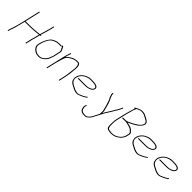

<svg xmlns="http://www.w3.org/2000/svg" viewBox="275 -1975 3431 3431"><g transform="rotate(45 1990.0 -260.0)"><path d="M456.1 -165 428.6 -46C427.2 -40 429.5 -37 435.5 -37C441.5 -37 445.2 -40 446.6 -46L474.1 -165C482.5 -201.3 493.1 -230 501.2 -265C504.3 -278.3 507.5 -291 511 -303C512 -307.7 513.4 -312.3 515.2 -317C524.8 -317 536.1 -320.4 536.2 -330C536.3 -339.6 528.3 -337.5 520.3 -335L522.2 -343C538.7 -402.1 561 -463.3 574.5 -522L591.1 -594C592.5 -600 590.2 -603 584.2 -603C578.2 -603 574.5 -600 573.1 -594L556.5 -522C554.5 -513.3 552.3 -505 549.7 -497C534.7 -447.2 518.7 -395.5 504.4 -344C503.5 -340 502.2 -336 500.6 -332C471 -327.2 441.2 -327.7 410.6 -323C361.2 -317.9 307.5 -315 254.7 -315H156.7L223 -602C224.4 -608 222.1 -611 216.1 -611C210.1 -611 206.4 -608 205 -602L128.6 -271C123.8 -250.3 118.8 -230.3 113.7 -211C101 -163 89.1 -112.4 73.9 -69C66.9 -45.2 55.7 -24.9 50.7 -3L45.4 20C44 26 46.3 29 52.3 29C58.3 29 62 26 63.4 20L68.7 -3C69.5 -6.3 70.9 -11 72.9 -17C85.1 -43.8 94.6 -74 103.6 -106.5C118.1 -158.9 133.7 -215.1 146.6 -271L152.6 -297H250.6C304 -297 357.5 -299.8 408.4 -305C438 -309.5 467.6 -308.7 495.5 -314L493.2 -304C489.7 -292 486.4 -279 483.2 -265C475.2 -230.6 464.4 -200.8 456.1 -165Z M961.1 -230C961.5 -234.7 962.2 -239 963.1 -243L989 -355C995.6 -383.8 987.3 -400.8 977.5 -418C967.7 -436 965.5 -452.8 952 -468L944.9 -476C937.4 -484 922.2 -470 929.7 -462L936.8 -454C941.1 -449.3 944.1 -445 945.8 -441L952.1 -425C959.3 -402.9 978.8 -389.1 971 -355L945.1 -243C944.2 -239 943.4 -234.3 942.9 -229C942.1 -225.7 940 -219.3 936.5 -210C925.1 -183.6 919.4 -161 906.6 -137C886.2 -106.8 859.9 -78.9 828.4 -62.5C813.5 -54.7 800.8 -48 783.1 -48H769.1C764.4 -48 757.5 -48.3 748.3 -49C715.3 -49 693.4 -61.1 675 -73.5C667.2 -78.7 660.7 -87.2 652.2 -92C643.6 -96.9 639.6 -108.4 633.8 -116C618.7 -135.6 614.9 -159.8 624.1 -199.5C640 -268.5 670.5 -345.2 712 -385.5C722.9 -396.1 739 -409.8 754 -416C785.8 -430.2 817.5 -443 860.3 -443H919.3C925.3 -443 929 -446 930.4 -452C931.7 -458 929.4 -461 923.4 -461H864.4C851.9 -461 832.4 -458.2 821.5 -457C797.2 -454.4 771.1 -441.6 749.7 -432C731.8 -424.5 713.5 -408.6 699.4 -396C657.9 -346 624.3 -278.6 606.1 -199.5C595.8 -154.9 600.4 -125.6 617.8 -103C625.6 -94.7 630.8 -82.4 639.5 -76C652 -67.8 660.8 -57.5 674.2 -50.5C694.2 -40 711.8 -31 744.2 -31C753.3 -30.3 760.3 -30 764.9 -30H778.9C801.5 -30 815.8 -36.6 834.4 -47C854.6 -58.3 876.7 -74.2 892.2 -92C908.7 -109.8 923.1 -126.4 931.9 -151L937.6 -167L941.9 -177C943.3 -180.3 944.2 -182.7 944.5 -184C947.8 -193.6 959.1 -221.5 961.1 -230Z M1090.7 -263C1091.8 -267.7 1093.3 -272.7 1095.2 -278C1111.2 -332 1124.3 -368.3 1161.7 -393C1203.5 -418.2 1241.4 -449 1302.7 -449H1334.7C1355.9 -449 1360.4 -433.5 1366.7 -419C1373 -405.6 1371.3 -400.3 1373.9 -385C1378.5 -352.9 1371.1 -307 1366.1 -269C1361.9 -236.9 1360.1 -205.7 1354.2 -172L1351.1 -154C1350 -148 1348.7 -141.7 1347.2 -135C1344.4 -123.1 1342.8 -107.5 1340.2 -96L1317.3 3C1315.9 9 1318.2 12 1324.2 12C1330.2 12 1333.9 9 1335.3 3L1358.2 -96C1360.8 -107.5 1362.4 -123.2 1365.2 -135C1381.1 -204.1 1384.2 -265.5 1391 -329C1391.1 -350.2 1395.7 -373.2 1392.5 -392C1390.8 -408.8 1391.3 -414.8 1384.3 -430C1375.5 -446.9 1366.5 -467 1338.8 -467H1306.8C1292.3 -467 1277 -463.7 1264.4 -461C1241.5 -459 1220.4 -449 1202.1 -438C1168.4 -415.8 1131.3 -398 1108.6 -362C1109.7 -366.7 1111 -371 1112.6 -375C1115.7 -388.3 1118.5 -399.3 1121.2 -408C1128 -429.8 1134.7 -440.5 1139.9 -463L1142.4 -474C1143.8 -480 1141.5 -483 1135.5 -483C1129.5 -483 1125.8 -480 1124.4 -474L1121.9 -463C1114.4 -430.7 1103.2 -412.5 1094.8 -376C1090.8 -361.3 1087.2 -347.3 1084.1 -334L1005.6 6C1005.2 8 1008.1 8.3 1014.4 7C1020.1 8.3 1023.2 8 1023.6 6L1062.6 -163C1070 -195 1081.4 -235.7 1090.7 -263Z M1537.8 -259C1536.4 -253 1538.7 -250 1544.7 -250H1717.7C1725.7 -250 1733.8 -250.3 1741.9 -251C1750.6 -251 1759 -251.8 1767 -253.5C1787.8 -257.8 1807.1 -261.8 1824.2 -269.5L1845.4 -279C1868.4 -291.4 1895.4 -318.2 1894 -351C1888.6 -403.8 1818.5 -412 1745.1 -412H1717.1C1694.9 -412 1674.2 -410.6 1658.3 -404C1609.9 -387.8 1571.7 -369.7 1538.7 -332C1513.9 -305.5 1499.3 -278.4 1489.5 -236C1487.9 -229.3 1487.6 -220.7 1488.5 -210C1490.9 -180.1 1499.3 -154.9 1514.5 -136.5C1537 -109.3 1568.4 -99.8 1601.7 -81L1622.9 -69C1631.9 -63.9 1645.1 -60.1 1654.9 -56L1670.8 -51C1676.5 -49.7 1681.9 -48.7 1687.1 -48C1718.7 -38.3 1758.1 -50.6 1781.3 -62L1824.7 -81C1848.1 -91.5 1870.6 -105.3 1890.7 -120L1899.6 -128C1910.8 -136 1900.5 -149.4 1890.3 -140L1880.7 -133C1864.3 -118 1840.7 -107 1820.4 -97L1777 -78C1764.4 -72.3 1752.6 -64 1736.8 -64C1729.3 -63.3 1721.2 -63 1712.5 -63C1695.9 -64.3 1691.9 -65.8 1679.9 -69L1664.1 -74C1640.9 -80.1 1634.3 -85.2 1613.4 -97C1591.5 -108.5 1573.8 -114.3 1556.3 -127L1542.6 -137C1520 -153.5 1498 -195 1507.7 -237C1510.6 -249.4 1516.4 -266.9 1521.2 -278L1531.8 -298C1535 -303.3 1541.5 -311.3 1551.3 -322C1575.5 -348.9 1602 -366.5 1636.3 -378C1661 -387.4 1679.7 -394 1713 -394H1741C1797.9 -394 1856.2 -390.4 1872.5 -357.5C1884.6 -333.3 1858.9 -305.8 1840.1 -295C1812.2 -281.5 1782.8 -269 1745.1 -269C1737 -268.3 1729.2 -268 1721.9 -268H1548.9C1542.9 -268 1539.2 -265 1537.8 -259Z M2264.7 -107 2263.1 -100C2261.9 -94.7 2263.8 -91.7 2269 -91L2261.3 -75C2256.8 -67 2252.2 -58.7 2247.5 -50C2234.1 -20.8 2221 -2.5 2207.5 28C2193.8 57.4 2181.4 72.9 2159.8 92C2146.3 103.9 2131.5 118 2111.8 118H2062.8C2041.5 115.3 2028.8 107.3 2014.1 99C2004.8 91.6 1998.3 79.3 1995.3 68C1988.7 51.2 1982.5 32.4 1988.6 6C1991.3 -5.8 2003 -24.5 1990 -26C1977.4 -27.4 1973.3 -5.7 1970.6 6C1965.5 27.9 1966.5 43.4 1971.4 59C1977 80 1984.1 102.1 2001.7 114C2017.4 125 2032.5 133.4 2057.6 136H2107.6C2122.7 136 2136.5 130.3 2147.8 122C2170.6 107 2191.1 84.7 2207.7 62C2216.2 49.6 2230.3 15.7 2238.3 3C2256.9 -26.4 2271.3 -62.5 2289.5 -93C2299.9 -113.7 2314 -145 2326.4 -162C2334.8 -173.5 2342.1 -187.6 2351.2 -200C2363.2 -217.6 2373.2 -239.9 2386.1 -256C2397.3 -271.3 2407.3 -294.4 2417.6 -310C2427.5 -323.6 2434.8 -339 2444.3 -352C2454.7 -366.3 2464.9 -387.9 2472.7 -406C2478.7 -416.6 2485.6 -427.3 2488.3 -439L2488.7 -445C2491.6 -457.4 2473.2 -455.6 2470.5 -444L2470.1 -438C2469.3 -434.7 2467.9 -431.3 2465.8 -428C2446.8 -388.4 2426.1 -351.7 2403.2 -317C2392.3 -303.4 2382.5 -278.4 2371.9 -264C2363.3 -253.3 2356.5 -241.2 2348.6 -228C2341.4 -214.4 2329.6 -198.5 2322.9 -186C2309 -165.4 2299.2 -149.2 2286.6 -124C2285.7 -122.7 2285 -121.3 2284.7 -120C2284.3 -121.3 2284.3 -122.7 2284.6 -124C2283.9 -126.7 2284 -130 2284.9 -134C2286.2 -139.3 2286.6 -145.7 2286.3 -153L2284.8 -168C2283.2 -176.2 2278.9 -186.5 2278 -195C2274.8 -211.1 2269.3 -222.8 2266.4 -240C2261.7 -267.9 2249.3 -296 2243.6 -323C2239.3 -336.2 2233.2 -345.8 2230.3 -361C2221.3 -386.5 2207.6 -406.4 2197.3 -430C2191.6 -451.1 2180.5 -474.4 2179.2 -499C2180.3 -508.2 2182.7 -517.2 2172 -515.5C2157 -513.1 2159.9 -487 2162.4 -478L2165.6 -466C2166.5 -461.3 2168.8 -454 2172.5 -444C2178.1 -425.4 2179 -418.1 2188.3 -404C2198.1 -388.7 2207.1 -372.7 2211.5 -353C2219.7 -326.2 2228 -306.6 2235.4 -279C2239 -265.5 2246.8 -247.7 2247.8 -233C2250.6 -216.6 2257.7 -204.1 2259.4 -188L2263.2 -174C2264.9 -170 2265.7 -166 2265.4 -162C2266 -156.1 2269 -143.1 2266.9 -134C2264.6 -123.8 2267.2 -117.8 2264.7 -107Z M2640.9 -593C2639.5 -589.7 2638.1 -586.7 2636.8 -584C2626.5 -549.7 2614.2 -512.7 2603.7 -475L2591.7 -432C2587 -417.3 2583.2 -402.3 2580.3 -387L2538.3 -205C2533.4 -183.7 2533 -164.3 2532.7 -148L2532.1 -124C2530.9 -68 2521.4 9.3 2581.1 17C2596.7 21.8 2616.6 26 2638 26H2662C2705.3 26 2744.9 13.1 2776 -4.5C2789.4 -12.1 2797.5 -19.6 2809.5 -28C2822.8 -36.2 2832.5 -45.4 2843.6 -59C2862.1 -81.7 2881.2 -109.2 2889 -143L2902.4 -201C2906.2 -237 2877.8 -253.9 2861 -273C2839.8 -292.3 2808.4 -305.9 2772.8 -313C2756.2 -316.3 2739.2 -322.4 2724 -325C2725.4 -325 2726.4 -325.3 2727.3 -326C2735.5 -330 2744 -333.7 2752.8 -337L2779.6 -349C2816.8 -365.7 2851.2 -388.8 2885.7 -410L2906.6 -427C2915.5 -433.7 2922.3 -440 2927 -446C2944.2 -464.3 2961.2 -481.9 2970 -511L2974.8 -532C2974.5 -548.8 2967.5 -562.3 2957.5 -574C2948 -586.4 2939.1 -590.3 2928.1 -598C2897.7 -618 2859.6 -633.4 2826.1 -650C2815.3 -653.5 2796.2 -656 2782.5 -656H2761.5C2729.3 -656 2708.1 -644 2683.4 -634C2669.5 -628.3 2652.4 -617.2 2640.1 -611L2629.9 -606C2624.5 -602.7 2622.7 -598.5 2624.5 -593.5C2627.5 -585.4 2634.5 -589.6 2640.9 -593ZM2711.1 -308C2717 -307.3 2722.1 -306.3 2726.4 -305C2772.1 -292.9 2819.4 -284.7 2846.6 -258C2862.1 -242.7 2884.8 -227.2 2883.9 -199L2871.2 -144C2862.9 -107.8 2837.4 -73.1 2815 -52C2806.1 -44.8 2795.2 -38.4 2786.2 -31C2773.3 -18.9 2760.1 -14.3 2739.4 -6C2712.7 6 2697.6 8 2666.2 8H2643.2C2621.9 8 2605.9 2.3 2588 0C2564.5 -4.1 2558.6 -25 2551.9 -43L2550.5 -56.5C2550 -61.5 2549.8 -67 2549.9 -73L2549.5 -89C2550.1 -94.3 2550.2 -100.3 2549.7 -107C2550 -138 2547.9 -168.6 2556.3 -205L2598.3 -387C2601.2 -402.3 2604.6 -417 2608.5 -431L2621.4 -474C2634.3 -520 2646.3 -577.1 2669.6 -609C2675 -612.3 2680.7 -615 2686.4 -617L2711 -628C2719.2 -632 2725.1 -634.3 2728.6 -635L2741.1 -637C2745.2 -637.7 2750.6 -638 2757.3 -638H2778.3C2791.9 -638 2807.2 -635.6 2815.9 -632L2829.8 -627C2846.9 -620.8 2861.1 -611.2 2877.2 -603C2893.9 -596.2 2913.9 -582.4 2928.7 -575C2941.1 -566.8 2956 -546.5 2956.4 -530L2952.2 -512C2946.8 -494.9 2940.6 -484.6 2930.2 -473C2915.7 -458.9 2913.1 -451.8 2897.4 -439C2877.2 -424 2861.1 -413.4 2839.6 -401C2809.7 -385.3 2782.2 -366.7 2748.7 -354L2722 -342C2706.5 -333.9 2692.5 -333.1 2674 -329H2607C2594.8 -329 2597.5 -310 2603.6 -310C2610.7 -309.3 2618 -309 2625.3 -309H2647.3C2654.7 -309 2662.2 -309.7 2669.8 -311H2674.8C2689 -311 2698 -308 2711.1 -308Z M3058.8 -259C3057.4 -253 3059.7 -250 3065.7 -250H3238.7C3246.7 -250 3254.8 -250.3 3262.9 -251C3271.6 -251 3280 -251.8 3288 -253.5C3308.8 -257.8 3328.1 -261.8 3345.2 -269.5L3366.4 -279C3389.4 -291.4 3416.4 -318.2 3415 -351C3409.6 -403.8 3339.5 -412 3266.1 -412H3238.1C3215.9 -412 3195.2 -410.6 3179.3 -404C3130.9 -387.8 3092.7 -369.7 3059.7 -332C3034.9 -305.5 3020.3 -278.4 3010.5 -236C3008.9 -229.3 3008.6 -220.7 3009.5 -210C3011.9 -180.1 3020.3 -154.9 3035.5 -136.5C3058 -109.3 3089.4 -99.8 3122.7 -81L3143.9 -69C3152.9 -63.9 3166.1 -60.1 3175.9 -56L3191.8 -51C3197.5 -49.7 3202.9 -48.7 3208.1 -48C3239.7 -38.3 3279.1 -50.6 3302.3 -62L3345.7 -81C3369.1 -91.5 3391.6 -105.3 3411.7 -120L3420.6 -128C3431.8 -136 3421.5 -149.4 3411.3 -140L3401.7 -133C3385.3 -118 3361.7 -107 3341.4 -97L3298 -78C3285.4 -72.3 3273.6 -64 3257.8 -64C3250.3 -63.3 3242.2 -63 3233.5 -63C3216.9 -64.3 3212.9 -65.8 3200.9 -69L3185.1 -74C3161.9 -80.1 3155.3 -85.2 3134.4 -97C3112.5 -108.5 3094.8 -114.3 3077.3 -127L3063.6 -137C3041 -153.5 3019 -195 3028.7 -237C3031.6 -249.4 3037.4 -266.9 3042.2 -278L3052.8 -298C3056 -303.3 3062.5 -311.3 3072.3 -322C3096.5 -348.9 3123 -366.5 3157.3 -378C3182 -387.4 3200.7 -394 3234 -394H3262C3318.9 -394 3377.2 -390.4 3393.5 -357.5C3405.6 -333.3 3379.9 -305.8 3361.1 -295C3333.2 -281.5 3303.8 -269 3266.1 -269C3258 -268.3 3250.2 -268 3242.9 -268H3069.9C3063.9 -268 3060.2 -265 3058.8 -259Z M3595.8 -259C3594.4 -253 3596.7 -250 3602.7 -250H3775.7C3783.7 -250 3791.8 -250.3 3799.9 -251C3808.6 -251 3817 -251.8 3825 -253.5C3845.8 -257.8 3865.1 -261.8 3882.2 -269.5L3903.4 -279C3926.4 -291.4 3953.4 -318.2 3952 -351C3946.6 -403.8 3876.5 -412 3803.1 -412H3775.1C3752.9 -412 3732.2 -410.6 3716.3 -404C3667.9 -387.8 3629.7 -369.7 3596.7 -332C3571.9 -305.5 3557.3 -278.4 3547.5 -236C3545.9 -229.3 3545.6 -220.7 3546.5 -210C3548.9 -180.1 3557.3 -154.9 3572.5 -136.5C3595 -109.3 3626.4 -99.8 3659.7 -81L3680.9 -69C3689.9 -63.9 3703.1 -60.1 3712.9 -56L3728.8 -51C3734.5 -49.7 3739.9 -48.7 3745.1 -48C3776.7 -38.3 3816.1 -50.6 3839.3 -62L3882.7 -81C3906.1 -91.5 3928.6 -105.3 3948.7 -120L3957.6 -128C3968.8 -136 3958.5 -149.4 3948.3 -140L3938.7 -133C3922.3 -118 3898.7 -107 3878.4 -97L3835 -78C3822.4 -72.3 3810.6 -64 3794.8 -64C3787.3 -63.3 3779.2 -63 3770.5 -63C3753.9 -64.3 3749.9 -65.8 3737.9 -69L3722.1 -74C3698.9 -80.1 3692.3 -85.2 3671.4 -97C3649.5 -108.5 3631.8 -114.3 3614.3 -127L3600.6 -137C3578 -153.5 3556 -195 3565.7 -237C3568.6 -249.4 3574.4 -266.9 3579.2 -278L3589.8 -298C3593 -303.3 3599.5 -311.3 3609.3 -322C3633.5 -348.9 3660 -366.5 3694.3 -378C3719 -387.4 3737.7 -394 3771 -394H3799C3855.9 -394 3914.2 -390.4 3930.5 -357.5C3942.6 -333.3 3916.9 -305.8 3898.1 -295C3870.2 -281.5 3840.8 -269 3803.1 -269C3795 -268.3 3787.2 -268 3779.9 -268H3606.9C3600.9 -268 3597.2 -265 3595.8 -259Z"/></g></svg>

Font: HoneyBee
Style: BLnIt
Weight: 100
Foundry: Cannot Into Space Fonts
Version: Version 0.89